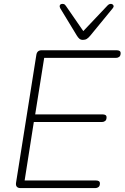

<svg xmlns="http://www.w3.org/2000/svg" viewBox="-20 -962 637 982"><path d="M468 0H85Q72 0 66 -7Q60 -14 62 -27L166 -682Q170 -705 193 -705H576Q586 -705 591.5 -701.5Q597 -698 597 -690Q597 -677 590 -671.5Q583 -666 574 -666H206L160 -377H504Q514 -377 519.5 -373.5Q525 -370 525 -362Q525 -349 518 -343.5Q511 -338 502 -338H153L106 -39H470Q480 -39 485.5 -35.5Q491 -32 491 -24Q491 -11 484 -5.5Q477 0 468 0ZM404 -758Q393 -758 386 -764Q379 -770 373 -780L288 -920Q284 -928 285.5 -933.5Q287 -939 292.5 -941Q298 -943 305 -941.5Q312 -940 317 -932L406 -803L531 -935Q537 -941 543.5 -942Q550 -943 555 -940Q560 -937 561 -931.5Q562 -926 556 -919L442 -780Q433 -769 424.5 -763.5Q416 -758 404 -758Z"/></svg>

Font: Nunito Variable Extra Light
Style: Italic
Weight: 200
Italic angle: -9°
Designer: Vernon Adams
Foundry: Vernon Adams
Version: Version 3.602